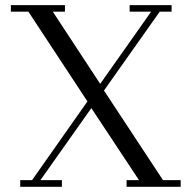

<svg xmlns="http://www.w3.org/2000/svg" viewBox="-20 -722 737 742"><path d="M22 -676.8V-702.1H231V-676.8H184.1L367.2 -397.9L564 -676.8H481V-702.1H643.1V-676.8H597.2L381.8 -372.1L609.9 -25.9H678.2V0H469.2V-25.9H517.1L333 -304.2L136.2 -25.9H219.2V0H58.1V-25.9H104L317.9 -330.1L89.8 -676.8Z"/></svg>

Font: Dehuti Alt
Style: Book
Weight: 400
Version: Version 1.2